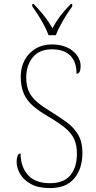

<svg xmlns="http://www.w3.org/2000/svg" viewBox="-20 -951 490 981"><path d="M235 10Q176 10 138.5 -10.5Q101 -31 83 -62Q65 -93 65 -125Q65 -141 69.5 -154Q74 -167 85 -167Q86 -97 123.5 -56Q161 -15 235 -15Q306 -15 339.5 -55.5Q373 -96 373 -166Q373 -210 358.5 -241Q344 -272 311.5 -298.5Q279 -325 226 -356Q180 -383 149 -409.5Q118 -436 102 -472Q86 -508 86 -561Q86 -606 105.5 -643Q125 -680 161 -702Q197 -724 246 -724Q290 -724 323 -708.5Q356 -693 374 -667.5Q392 -642 392 -614Q392 -574 371 -574Q371 -636 338.5 -667.5Q306 -699 246 -699Q180 -699 147 -657.5Q114 -616 114 -555Q114 -511 128.5 -481.5Q143 -452 170.5 -429Q198 -406 239 -381Q281 -355 318 -328.5Q355 -302 378 -265Q401 -228 401 -170Q401 -89 359.5 -39.5Q318 10 235 10ZM228 -771Q220 -794 206 -820.5Q192 -847 175.5 -873Q159 -899 145 -918V-931H152Q185 -896 206 -869.5Q227 -843 248 -807Q268 -843 288 -869.5Q308 -896 342 -931H349V-918Q335 -899 318.5 -873Q302 -847 288 -820.5Q274 -794 265 -771Z"/></svg>

Font: Noto Serif Lao SemiCondensed Thin
Style: Regular
Weight: 100
Width: 4
Designer: Monotype Design Team
Foundry: Monotype Imaging Inc.
Version: Version 2.003; ttfautohint (v1.8.4.7-5d5b)